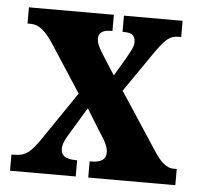

<svg xmlns="http://www.w3.org/2000/svg" viewBox="-44 -581 646 626"><g transform="rotate(5 279.0 -268.0)"><path d="M11 0H226V-53H224C187 -53 173 -64 173 -86C173 -103 182 -119 193 -137L246 -225L289 -155C316 -115 320 -101 320 -86C320 -64 304 -53 271 -53H267V0H552V-53H541C521 -53 500 -68 476 -106L354 -292L441 -418C477 -470 491 -483 522 -483H529V-536H337V-483H341C364 -483 379 -477 379 -453C379 -435 367 -420 356 -398L321 -339L277 -408C265 -428 259 -440 259 -454C259 -470 267 -483 301 -483H304V-536H26V-483H37C63 -483 84 -465 108 -430L212 -270L108 -117C74 -67 58 -53 19 -53H11Z"/></g></svg>

Font: Noto Serif Thai ExtraCondensed ExtraBold
Style: Regular
Weight: 800
Width: 2
Designer: Monotype Design Team
Foundry: Monotype Imaging Inc.
Version: Version 2.002